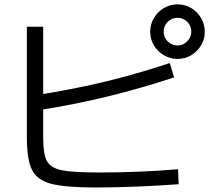

<svg xmlns="http://www.w3.org/2000/svg" viewBox="-20 -832 978 862"><path d="M210 -6.8C252.3 4.2 319.3 9.8 411.1 9.8C469.1 9.8 532.4 8.3 601.1 5.4C669.8 2.4 730.1 -1 782.2 -4.9L779.3 -72.3C728.5 -67.7 671.4 -64.1 607.9 -61.5C544.4 -58.9 483.7 -57.6 425.8 -57.6C346.4 -57.6 290 -61 256.8 -67.9C223.6 -74.7 201.5 -88.5 190.4 -109.4C179.4 -130.2 173.8 -165 173.8 -213.9V-711.9H100.6V-215.8C100.6 -149.4 108.2 -100.7 123.5 -69.8C138.8 -38.9 167.6 -17.9 210 -6.8ZM447.8 -464.4C356.3 -442.5 255.9 -422.9 146.5 -405.3L157.2 -337.9C260.7 -354.2 361.5 -374.2 459.5 -397.9C557.5 -421.7 658.2 -450.5 761.7 -484.4L742.2 -548.8C637.4 -514.3 539.2 -486.2 447.8 -464.4ZM715.8 -584C734.7 -572.9 755.2 -567.4 777.3 -567.4C799.5 -567.4 819.8 -572.9 838.4 -584C856.9 -595.1 871.7 -609.9 882.8 -628.4C893.9 -647 899.4 -667.3 899.4 -689.5C899.4 -711.6 893.9 -732.1 882.8 -751C871.7 -769.9 856.9 -784.8 838.4 -795.9C819.8 -807 799.5 -812.5 777.3 -812.5C755.2 -812.5 734.7 -807 715.8 -795.9C696.9 -784.8 682 -769.9 670.9 -751C659.8 -732.1 654.3 -711.6 654.3 -689.5C654.3 -667.3 659.8 -647 670.9 -628.4C682 -609.9 696.9 -595.1 715.8 -584ZM808.1 -636.7C798.7 -630.9 788.4 -627.9 777.3 -627.9C766.3 -627.9 755.9 -630.7 746.1 -636.2C736.3 -641.8 728.7 -649.3 723.1 -658.7C717.6 -668.1 714.8 -678.4 714.8 -689.5C714.8 -701.2 717.6 -711.8 723.1 -721.2C728.7 -730.6 736.3 -738.1 746.1 -743.7C755.9 -749.2 766.3 -752 777.3 -752C788.4 -752 798.7 -749.2 808.1 -743.7C817.5 -738.1 825 -730.6 830.6 -721.2C836.1 -711.8 838.9 -701.2 838.9 -689.5C838.9 -679 836.1 -669.1 830.6 -659.7C825 -650.2 817.5 -642.6 808.1 -636.7Z"/></svg>

Font: Pretendard Variable
Style: Regular
Weight: 400
Designer: Base glyphs from Inter by Rasmus Andersson; Hangeul glyphs from Noto Sans CJK(Source Han Sans) by Jang Soo-young and Kan
Foundry: Kil Hyung-jin
Version: Version 1.309;Glyphs 3.2 (3225)